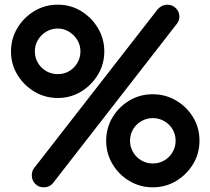

<svg xmlns="http://www.w3.org/2000/svg" viewBox="-20 -801 899 821"><path d="M167 0Q145 0 130.5 -15Q116 -30 116 -51Q116 -72 128 -85L654 -761Q663 -771 673.5 -776Q684 -781 695 -781Q717 -781 732 -766Q747 -751 747 -730Q747 -713 736 -699L205 -16Q190 0 167 0ZM227 -382Q172 -382 126.5 -409.5Q81 -437 54 -482Q27 -527 27 -581Q27 -635 54 -680.5Q81 -726 126.5 -753.5Q172 -781 227 -781Q282 -781 327 -753.5Q372 -726 399 -680.5Q426 -635 426 -581Q426 -527 399 -482Q372 -437 327 -409.5Q282 -382 227 -382ZM227 -484Q254 -484 276 -497Q298 -510 311 -532.5Q324 -555 324 -581Q324 -608 310.5 -630Q297 -652 275 -665.5Q253 -679 227 -679Q200 -679 177.5 -665.5Q155 -652 142 -630Q129 -608 129 -581Q129 -555 142 -532.5Q155 -510 177.5 -497Q200 -484 227 -484ZM633 0Q579 0 533.5 -27Q488 -54 461 -99.5Q434 -145 434 -199Q434 -254 461 -299Q488 -344 533 -371Q578 -398 633 -398Q687 -398 732.5 -371.5Q778 -345 805.5 -300Q833 -255 833 -200Q833 -144 805.5 -99Q778 -54 733 -27Q688 0 633 0ZM633 -102Q660 -102 682.5 -115Q705 -128 718 -150.5Q731 -173 731 -199Q731 -226 718 -248Q705 -270 682.5 -283Q660 -296 633 -296Q607 -296 584.5 -283Q562 -270 549 -248Q536 -226 536 -199Q536 -173 549 -150.5Q562 -128 584.5 -115Q607 -102 633 -102Z"/></svg>

Font: Comfortaa
Style: Bold
Weight: 700
Designer: Johan Aakerlund
Foundry: Johan Aakerlund
Version: Version 3.104; ttfautohint (v1.8.1.43-b0c9)